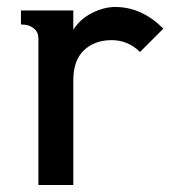

<svg xmlns="http://www.w3.org/2000/svg" viewBox="-20 -530 508 550"><path d="M310 -510Q386 -510 448 -448L381 -381Q347 -415 300 -415Q251 -415 220.5 -386Q190 -357 190 -300V0H90V-420Q90 -438 77.5 -448Q65 -458 52 -459L40 -460V-500H190V-445Q210 -476 244 -493Q278 -510 310 -510Z"/></svg>

Font: Laverick
Style: Regular
Weight: 400
Designer: Daniel Pimley
Foundry: Daniel Pimley
Version: Version 1.000;PS 001.001;hotconv 1.0.56